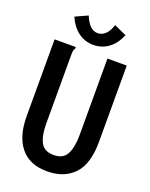

<svg xmlns="http://www.w3.org/2000/svg" viewBox="-150 -872 750 963"><g transform="rotate(20 225.0 -391.0)"><path d="M225 12Q130 13 81.5 -46.5Q33 -106 33 -213V-623H146V-614Q141 -608 139.5 -601Q138 -594 138 -577V-212Q138 -148 157 -112Q176 -76 226 -76Q277 -76 296 -113Q315 -150 315 -215V-623H418V-216Q418 -97 365.5 -42.5Q313 12 225 12ZM294 -794 360 -764Q339 -714 304 -688.5Q269 -663 224 -663Q180 -663 144.5 -688.5Q109 -714 87 -764L153 -794Q180 -726 224 -726Q272 -726 294 -794Z"/></g></svg>

Font: Inconsolata SemiCondensed Bold
Style: Regular
Weight: 700
Width: 4
Monospace: yes
Designer: Raph Levien, Cyreal, Brenton Simpson
Foundry: Raph Levien, Cyreal, Google
Version: Version 3.001; ttfautohint (v1.8.2.53-6de2)